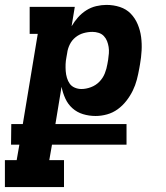

<svg xmlns="http://www.w3.org/2000/svg" viewBox="-57 -548 677 783"><path d="M204 215H-37V105H11L22 42H-12L-11 -42H36L97 -410H64V-520H248L235 -441Q246 -460 261 -477Q276 -494 295 -506Q314 -518 335.5 -523Q357 -528 377 -528Q406 -528 432 -519.5Q458 -511 476 -492.5Q494 -474 504.5 -449Q515 -424 518.5 -397Q522 -370 520.5 -342Q519 -314 514 -286L511 -269Q507 -246 501 -223Q495 -200 484.5 -178.5Q474 -157 458.5 -137Q443 -117 423 -102.5Q403 -88 379.5 -81.5Q356 -75 333 -75Q306 -75 281.5 -82.5Q257 -90 238.5 -106.5Q220 -123 209.5 -146Q199 -169 194 -194L169 -42H459V42H155L144 105H204ZM275 -185Q294 -185 314 -192.5Q334 -200 348.5 -215Q363 -230 370.5 -249Q378 -268 381 -287L384 -304Q386 -317 387 -330.5Q388 -344 386 -356.5Q384 -369 379.5 -380.5Q375 -392 366.5 -401Q358 -410 345.5 -414Q333 -418 320 -418Q302 -418 284 -413Q266 -408 251 -396Q236 -384 227.5 -366.5Q219 -349 217 -332L214 -315Q211 -300 210.5 -286Q210 -272 211 -258Q212 -244 216 -230.5Q220 -217 227.5 -206.5Q235 -196 248 -190.5Q261 -185 275 -185Z"/></svg>

Font: Iosevka HT Extrabold Extended
Style: Italic
Weight: 800
Width: 7
Italic angle: -9°
Monospace: yes
Designer: Belleve Invis
Foundry: Belleve Invis
Version: Version 32.3.0; ttfautohint (v1.8.4)